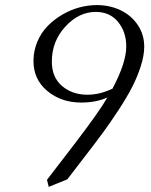

<svg xmlns="http://www.w3.org/2000/svg" viewBox="-20 -729 596 756"><path d="M111.8 -488.8Q111.8 -528.8 127 -564.7Q142.1 -600.6 167.5 -626.5Q192.9 -652.3 225.3 -671.4Q257.8 -690.4 292.5 -699.7Q327.1 -709 360.8 -709Q411.6 -709 454.1 -689Q496.6 -668.9 522.2 -631.1Q547.9 -593.3 547.9 -544.9Q547.9 -510.7 534.2 -468Q520.5 -425.3 500.2 -386Q480 -346.7 447.3 -296.6Q414.6 -246.6 387 -209Q359.4 -171.4 319.8 -120.1L245.1 -22.9L171.9 6.8L165 -21L272 -160.2Q371.1 -289.6 402.8 -345.2Q358.9 -325.2 299.8 -325.2Q221.2 -325.2 166.5 -370.6Q111.8 -416 111.8 -488.8ZM184.1 -486.8Q184.1 -424.3 224.6 -390.1Q265.1 -356 324.2 -356Q372.6 -356 422.9 -379.9Q477.1 -481.9 477.1 -545.9Q477.1 -603.5 444.8 -642.8Q412.6 -682.1 356.9 -682.1Q290.5 -682.1 237.3 -624.3Q184.1 -566.4 184.1 -486.8Z"/></svg>

Font: Dihjauti S
Style: Italic
Weight: 400
Italic angle: -9°
Designer: T. Christopher White
Version: Version 3.0.0